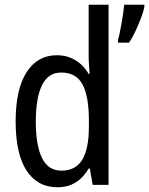

<svg xmlns="http://www.w3.org/2000/svg" viewBox="-20 -780 629 810"><path d="M222 10Q138 10 92 -60.5Q46 -131 46 -268Q46 -403 92 -475Q138 -547 220 -547Q250 -547 274.5 -537.5Q299 -528 319.5 -510.5Q340 -493 354 -468H358Q357 -488 355.5 -507.5Q354 -527 354 -543V-760H438V0H371L359 -69H354Q340 -45 321 -27Q302 -9 277.5 0.5Q253 10 222 10ZM239 -60Q299 -60 327 -106Q355 -152 355 -246V-272Q355 -374 328 -424Q301 -474 238 -474Q183 -474 157 -420Q131 -366 131 -267Q131 -166 157.5 -113Q184 -60 239 -60ZM589 -750Q585 -730 574 -701.5Q563 -673 550 -645.5Q537 -618 524 -600H478V-611Q481 -621 485 -640.5Q489 -660 493 -682.5Q497 -705 500 -726Q503 -747 504 -760H589Z"/></svg>

Font: Noto Sans Thai Condensed
Style: Regular
Weight: 400
Width: 3
Designer: Monotype Design Team
Foundry: Monotype Imaging Inc.
Version: Version 2.002